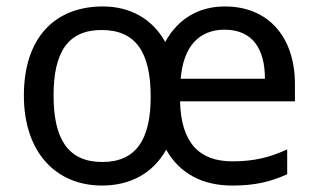

<svg xmlns="http://www.w3.org/2000/svg" viewBox="-20 -565 986 595"><path d="M677 -545C595 -545 531 -506 492 -435C452 -507 383 -545 299 -545C147 -545 54 -445 54 -269C54 -90 156 10 296 10C384 10 454 -28 495 -101C537 -27 608 10 699 10C770 10 816 -1 870 -25V-102C817 -78 770 -65 700 -65C597 -65 541 -123 538 -251H894V-304C894 -450 812 -545 677 -545ZM676 -473C763 -473 801 -413 801 -321H540C548 -420 596 -473 676 -473ZM295 -472C400 -472 447 -404 447 -265C447 -132 401 -63 297 -63C191 -63 146 -134 146 -269C146 -403 190 -472 295 -472Z"/></svg>

Font: Noto Sans Sunuwar
Style: Regular
Weight: 400
Designer: Anshuman Pandey
Foundry: Jamra Patel LLC
Version: Version 1.000